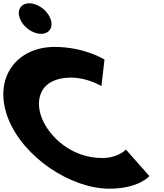

<svg xmlns="http://www.w3.org/2000/svg" viewBox="-160 -1123 991 1158"><path d="M16.6 -1103C-34.4 -1103 -59.6 -1062 -40 -1011C-20.3 -960 36.5 -919 87.5 -919C138.5 -919 163.7 -960 144 -1011C124.4 -1062 67.6 -1103 16.6 -1103ZM457 -170C553 -170 599.4 -221 599.4 -221L741 -61C741 -61 678.3 15 499.3 15C266.3 15 -20.9 -175 -111.8 -411C-203.1 -648 -64.1 -840 169.9 -840C348.9 -840 470.2 -764 470.2 -764L451.8 -604C451.8 -604 366.2 -655 270.2 -655C81.2 -655 49 -523 91.4 -413C134.2 -302 268 -170 457 -170Z"/></svg>

Font: Hussar
Style: BdOpOblFour
Weight: 700
Foundry: Cannot Into Space Fonts
Version: Version 2.00